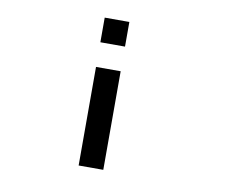

<svg xmlns="http://www.w3.org/2000/svg" viewBox="-81 -979 1161 959"><g transform="rotate(10 500.0 -500.0)"><path d="M500 -750H375V-875H500ZM500 -125H375V-625H500Z"/></g></svg>

Font: Picon
Style: Regular
Weight: 400
Designer: yne
Foundry: yne
Version: Version 21.02.27; git-deadbeef-release